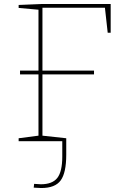

<svg xmlns="http://www.w3.org/2000/svg" viewBox="-20 -712 610 968"><path d="M195 -692H538V-547H523L509 -673H194V-356H454V-337H194V-28L314 -15V68Q314 159 286 197.5Q258 236 188 236Q176 236 150 234L152 215Q176 217 186 217Q244 217 269 185Q294 153 294 77V0H74V-15L174 -28V-337H81V-356H174V-663L74 -672V-687Z"/></svg>

Font: Bitter Pro Thin
Style: Regular
Weight: 250
Designer: Sol Matas, and Bitter project Authors
Foundry: Sol Matas
Version: Version 1.010